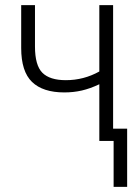

<svg xmlns="http://www.w3.org/2000/svg" viewBox="-20 -552 540 752"><path d="M369 0V-222Q333 -205 300.5 -197.5Q268 -190 232 -190Q148 -190 105.5 -231Q63 -272 63 -364V-532H117V-370Q117 -296 146 -267Q175 -238 238 -238Q308 -238 369 -272V-532H423V-48H478V180H425V0Z"/></svg>

Font: Noto Sans Mono ExtraCondensed Light
Style: Regular
Weight: 300
Width: 2
Designer: Monotype Design Team
Foundry: Monotype Imaging Inc.
Version: Version 2.014; ttfautohint (v1.8.4.7-5d5b)